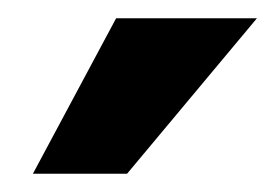

<svg xmlns="http://www.w3.org/2000/svg" viewBox="-20 -749 301 210"><path d="M119 -559H16L107 -729H261Z"/></svg>

Font: Inclusive Sans
Style: Bold Italic
Weight: 700
Italic angle: -7°
Designer: Olivia King
Foundry: Olivia King
Version: Version 2.004